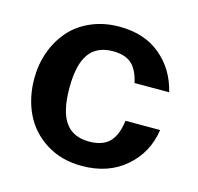

<svg xmlns="http://www.w3.org/2000/svg" viewBox="-85 -624 751 727"><g transform="rotate(15 290.0 -261.0)"><path d="M546.9 -195.8Q533.7 -105 466.1 -46.4Q398.4 12.2 294.9 12.2Q213.9 12.2 154.1 -25.9Q94.2 -64 65.2 -125.2Q36.1 -186.5 36.1 -261.2Q36.1 -316.9 53.7 -366Q71.3 -415 103.8 -452.6Q136.2 -490.2 186.5 -512.2Q236.8 -534.2 297.9 -534.2Q396 -534.2 459.2 -481.4Q522.5 -428.7 543 -342.8H407.2Q396.5 -392.6 371.1 -415.3Q345.7 -438 297.9 -438Q234.9 -438 204.3 -395.3Q173.8 -352.5 173.8 -261.2Q173.8 -169.9 204.3 -127Q234.9 -84 297.9 -84Q350.1 -84 377 -110.8Q403.8 -137.7 411.1 -195.8Z"/></g></svg>

Font: Standard
Style: Bold
Weight: 400
Designer: Bryce Wilner
Version: Version 2.000;PS 2.0;hotconv 16.6.51;makeotf.lib2.5.65220 DE